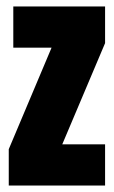

<svg xmlns="http://www.w3.org/2000/svg" viewBox="-20 -572 350 592"><path d="M21 -425H139L7 -112V0H304V-127H172L304 -439V-552H21Z"/></svg>

Font: Queering Heavy
Style: Bold
Weight: 900
Designer: Adam Naccarato
Foundry: adamnac
Version: Version 2.000;hotconv 1.0.109;makeotfexe 2.5.65596